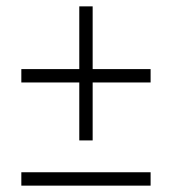

<svg xmlns="http://www.w3.org/2000/svg" viewBox="-20 -528 539 603"><path d="M47 13V55H453V13ZM47 -269H229V-87H271V-269H453V-311H271V-508H229V-311H47Z"/></svg>

Font: Charger Sport
Style: HL
Weight: 100
Designer: Jasper
Foundry: Cannot Into Space Fonts
Version: Version 1.1